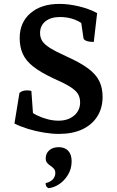

<svg xmlns="http://www.w3.org/2000/svg" viewBox="-20 -675 602 985"><path d="M282.4 12Q247.4 12 205.8 5.3Q164.2 -1.4 124.7 -13.5Q85.1 -25.7 54.1 -41.2L79.8 -198.2Q93.7 -211.3 117.5 -211.3Q124.3 -211.3 130.7 -210.6Q137.1 -209.9 141 -207.9L150.7 -72.5L129.6 -109.2Q149.1 -92.9 174.4 -81.1Q199.7 -69.4 227 -62.6Q254.2 -55.9 280.3 -55.9Q329.3 -55.9 360.2 -82.2Q391 -108.6 391 -149.4Q391 -174.4 380.1 -192.8Q369.2 -211.2 339.4 -230Q309.6 -248.7 252.3 -273.8Q188.8 -303.7 151.2 -333Q113.5 -362.3 97.3 -397.8Q81 -433.3 81 -479.9Q81 -559.9 136.4 -607.5Q191.7 -655 284.8 -655Q331.7 -655 384.1 -642.6Q436.5 -630.3 478.3 -607.8L461.1 -459.8Q437.9 -459.8 423.9 -465.1Q409.9 -470.3 408.4 -478.6L392.7 -585.4L420.9 -534.9Q401.6 -559.2 365.7 -573.5Q329.8 -587.7 288.3 -587.7Q240.5 -587.7 213 -565.5Q185.5 -543.4 185.5 -505.4Q185.5 -482.3 196.9 -464.3Q208.4 -446.3 238 -428Q267.6 -409.7 322.2 -385Q391.8 -353.8 431.9 -324Q472 -294.2 489.1 -259.4Q506.3 -224.7 506.3 -178Q506.3 -120.3 479 -77.4Q451.6 -34.5 401.7 -11.2Q351.8 12 282.4 12ZM227.9 290.3Q221.7 286.4 217.8 281.1Q214 275.7 214 264.6Q239.8 258.2 251.8 244.2Q263.8 230.2 263.8 212.5Q263.8 198.7 256.2 190.3Q248.6 181.9 238.9 175.5Q229.1 169.2 221.8 160.5Q214.5 151.9 214.5 137.7Q214.5 112 232.7 96Q250.9 80 281 80Q313.1 80 330.3 99Q347.5 118 347.5 152.7Q347.5 191 328.7 221.8Q310 252.7 282.6 270.5Q255.2 288.3 227.9 290.3Z"/></svg>

Font: Pitagon Serif
Style: Regular
Weight: 400
Designer: Travis Tran
Foundry: Pitagon
Version: Version 1.000;gftools[0.9.26]